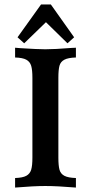

<svg xmlns="http://www.w3.org/2000/svg" viewBox="-20 -842 410 865"><path d="M322 -583Q287 -582 270 -573Q253 -564 248 -546Q243 -528 243 -491V-132Q243 -96 248 -77.5Q253 -59 270 -50Q287 -41 322 -40V3Q238 -4 184 -4Q132 -4 48 3V-40Q82 -41 98.5 -50Q115 -59 120.5 -77.5Q126 -96 126 -132V-491Q126 -527 120.5 -545.5Q115 -564 98.5 -573Q82 -582 48 -583V-627L72 -625Q150 -620 184 -620Q227 -620 301 -626L322 -627ZM314 -674 284 -647 187 -742 89 -647 59 -674 165 -822H209Z"/></svg>

Font: Gupter
Style: Bold
Weight: 700
Designer: Octavio Pardo
Version: Version 1.000